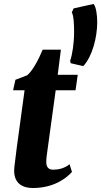

<svg xmlns="http://www.w3.org/2000/svg" viewBox="-20 -943 513 973"><path d="M51.8 -77.6C51.8 -10.7 98.1 9.8 146 9.8C252.4 9.8 316.4 -39.6 344.7 -71.8L332.5 -110.8C307.6 -89.8 274.9 -83 250 -83C225.6 -83 214.4 -96.2 214.4 -122.6C214.4 -139.2 217.3 -158.2 221.7 -190.4L262.2 -485.4H362.8L374 -564H272.5L288.6 -691.4H196.3C175.8 -642.6 147 -585.9 117.7 -561.5L58.1 -538.6L46.4 -485.4H104.5L64.9 -194.3C51.8 -96.7 51.8 -85 51.8 -77.6ZM338.4 -622.6 401.9 -607.9C448.2 -657.2 472.7 -754.4 472.7 -830.6C472.7 -869.6 466.3 -909.7 454.1 -922.9L353 -900.4L343.8 -879.9C353.5 -865.2 355.5 -818.4 355.5 -781.7C355.5 -725.1 346.7 -665.5 335.4 -634.8Z"/></svg>

Font: Merriweather
Style: Heavy Italic
Weight: 900
Italic angle: -7.5°
Designer: Eben Sorkin
Foundry: Eben Sorkin
Version: Version 1.001